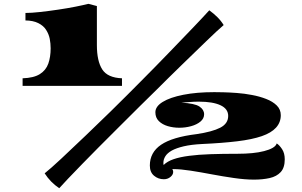

<svg xmlns="http://www.w3.org/2000/svg" viewBox="-20 -886 1597 1016"><path d="M99.6 -431.6V-471.7Q158.7 -473.6 190.9 -493.9Q223.1 -514.2 235.6 -549.3Q248 -584.5 248 -630.4Q248 -655.8 243.2 -680.7Q238.3 -705.6 223.6 -728.5Q210 -750 182.6 -763.7Q155.3 -777.3 114.7 -777.8V-817.4Q146 -817.4 192.1 -822.5Q238.3 -827.6 288.1 -835Q337.4 -842.3 380.1 -850.8Q422.9 -859.4 447.8 -865.7L492.7 -854V-647Q492.7 -563 521 -518.8Q549.3 -474.6 625.5 -471.7V-431.6ZM293.5 109.9Q247.1 79.1 216.3 31.2Q246.6 7.3 304.2 -46.4Q361.8 -100.1 434.1 -169.4L564.5 -295.4L652.3 -382.3Q685.1 -415 723.6 -453.9Q762.2 -492.7 802.2 -533.4Q842.3 -574.2 878.4 -611.8Q950.2 -686 1003.2 -741.5Q1056.2 -796.9 1087.4 -831.5Q1110.4 -814.9 1129.9 -795.7Q1149.4 -776.4 1163.6 -753.4Q1129.4 -724.1 1072 -668.5Q1014.6 -612.8 940.9 -541.5Q903.8 -505.9 871.3 -473.4Q838.9 -440.9 810.1 -412.6L721.2 -325.2Q700.2 -304.2 671.4 -275.6Q642.6 -247.1 601.3 -205.8Q560.1 -164.6 500.5 -105Q458.5 -62.5 415.5 -18.6Q372.6 25.4 339.6 60.1Q306.6 94.7 293.5 109.9ZM1323.7 64.5Q1276.9 64.5 1217.5 55.9Q1158.2 47.4 1101.1 36.6Q1044.9 25.9 990 17.3Q935.1 8.8 897.5 8.8H892.1Q896.5 16.6 896.5 23.4Q896.5 38.6 881.8 50.5Q867.2 62.5 847.2 62.5Q817.4 62.5 795.2 43.9Q772.9 25.4 772.9 -10.3Q772.9 -79.6 832.5 -120.1Q892.1 -160.6 1020.5 -176.3Q1103 -188.5 1145.3 -210.2Q1187.5 -231.9 1187.5 -272.5Q1187.5 -310.1 1146.7 -329.1Q1106 -348.1 1032.2 -348.1Q1005.4 -348.1 981 -345.9Q956.5 -343.8 939.5 -342.8Q1010.7 -338.9 1035.4 -322.3Q1060.1 -305.7 1060.1 -281.2Q1060.1 -258.8 1040.8 -242.7Q1021.5 -226.6 991.2 -218.3Q960.9 -210 928.7 -210Q897 -210 867.9 -218.5Q838.9 -227.1 820.6 -245.1Q802.2 -263.2 802.2 -292Q802.2 -322.8 841.1 -346.7Q879.9 -370.6 950.2 -384.5Q1020.5 -398.4 1113.8 -398.4Q1129.9 -398.4 1161.6 -397.7Q1193.4 -397 1233.4 -394Q1273.4 -391.1 1314 -383.3Q1353.5 -376 1388.2 -362.5Q1422.9 -349.1 1444.3 -328.1Q1465.8 -307.1 1465.8 -276.4Q1465.8 -200.2 1365.2 -165.5Q1314 -147.9 1235.6 -138.4Q1157.2 -128.9 1050.3 -124Q991.7 -121.1 952.4 -111.8Q913.1 -102.5 889.2 -89.4Q865.2 -75.7 855 -59.1Q844.7 -42.5 844.7 -25.4V-20Q844.7 -18.1 845.7 -13.2H846.2Q865.2 -32.2 898.7 -43.7Q932.1 -55.2 981 -61.5Q1029.3 -67.9 1093.5 -70.1Q1157.7 -72.3 1238.3 -72.3Q1278.3 -72.3 1314 -75.7Q1349.6 -79.1 1377.4 -86.4Q1404.8 -93.3 1422.6 -103.5Q1440.4 -113.8 1444.3 -127Q1458.5 -118.2 1472.7 -96.7Q1486.8 -75.2 1486.8 -43Q1486.8 1.5 1465.3 24.7Q1443.8 47.9 1407 56.2Q1370.1 64.5 1323.7 64.5Z"/></svg>

Font: Asset
Style: Regular
Weight: 400
Version: Version 1.003; ttfautohint (v1.8.4.7-5d5b)